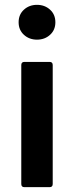

<svg xmlns="http://www.w3.org/2000/svg" viewBox="-20 -774 306 794"><path d="M133 -610Q101 -610 79 -630Q57 -650 57 -682Q57 -714 79 -734Q101 -754 133 -754Q165 -754 187 -734Q209 -714 209 -682Q209 -650 187 -630Q165 -610 133 -610ZM81 0Q68 0 68 -13V-505Q68 -518 81 -518H185Q198 -518 198 -505V-13Q198 0 185 0Z"/></svg>

Font: LINE Seed Sans
Style: Bold
Weight: 700
Designer: LINE VX Design & Dalton Maag Ltd & Sandoll Inc
Foundry: Dalton Maag Ltd
Version: Version 1.003